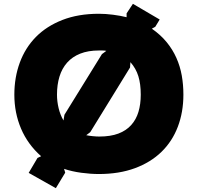

<svg xmlns="http://www.w3.org/2000/svg" viewBox="-20 -895 1034 1004"><path d="M939 -400Q939 -309 910 -232.5Q881 -156 824.5 -101Q768 -46 685.5 -15.5Q603 15 497 15Q454 15 405.5 8.5Q357 2 315 -12L321 8L272 89L130 9L176 -69L195 -78Q125 -140 90 -222.5Q55 -305 55 -400Q55 -490 83.5 -567.5Q112 -645 167.5 -701.5Q223 -758 306 -790.5Q389 -823 497 -823Q532 -823 571 -818Q610 -813 642 -805V-825L675 -875L815 -793L792 -755L774 -745Q820 -713 851.5 -674.5Q883 -636 902.5 -592Q922 -548 930.5 -500Q939 -452 939 -400ZM716 -400Q716 -456 703.5 -496.5Q691 -537 662 -570L660 -542L452 -204L431 -188Q445 -185 464.5 -183Q484 -181 499 -181Q558 -181 599 -196.5Q640 -212 666 -241Q692 -270 704 -310Q716 -350 716 -400ZM536 -629Q528 -631 515.5 -631Q503 -631 497 -631Q441 -631 399.5 -614.5Q358 -598 331 -567.5Q304 -537 291 -494.5Q278 -452 278 -400Q278 -365 286.5 -329.5Q295 -294 312 -265L317 -295L513 -612Z"/></svg>

Font: TypoPRO Sinkin Sans
Style: 900 X Black
Weight: 950
Designer: Keith Bates
Foundry: K-Type
Version: Sinkin Sans (version 1.0)  by Keith Bates   •   © 2014   www